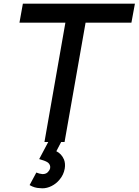

<svg xmlns="http://www.w3.org/2000/svg" viewBox="-20 -770 752 1041"><path d="M311.5 0 285.5 50Q313.5 63.5 327 95Q335.5 117 331 144Q325 178.5 302 205Q284.5 226 259.8 238.5Q235 251 209.5 251Q201 251 196 250Q167.5 249.5 140.5 233.5L177 165.5Q185 169 193.2 171Q201.5 173 210.5 174Q232.5 174 242.5 159.5Q249.5 152.5 252 141.5V131.5Q249 116.5 236 108.8Q223 101 192.5 92.5L241.5 0H221L334.5 -647H85.5L104 -750H711.5L692.5 -647H444L330 0Z"/></svg>

Font: Russisch Sans SemiBold
Style: Italic
Weight: 600
Width: 4
Italic angle: -10°
Designer: Michael Sharanda (font) & Cristiano Sobral (main changes)
Foundry: Michael Sharanda
Version: Version 2.00;September 8, 2020;FontCreator 13.0.0.2681 64-bi